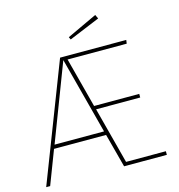

<svg xmlns="http://www.w3.org/2000/svg" viewBox="-123 -969 1001 1076"><g transform="rotate(-15 377.5 -430.5)"><path d="M538 -838 359 -764 352 -779 527 -861ZM481 -21H712V0H464L412 -196H110L35 0H12L275 -681H659L656 -660H313L389 -370H651V-349H395ZM119 -218H406L289 -663Z"/></g></svg>

Font: FiraGO Thin
Style: Regular
Weight: 100
Designer: bBox Type
Foundry: bBox Type GmbH
Version: Version 1.001;PS 001.001;hotconv 1.0.88;makeotf.lib2.5.64775